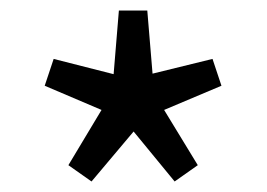

<svg xmlns="http://www.w3.org/2000/svg" viewBox="-20 -816 507 365"><path d="M154 -471 110 -502 173 -607 65 -653 82 -704 196 -675 206 -796H260L270 -676L384 -704L401 -653L292 -607L356 -502L312 -471L234 -566Z"/></svg>

Font: Noto Sans KR
Style: Regular
Weight: 400
Designer: Ryoko NISHIZUKA  (kana, bopomofo & ideographs); Paul D. Hunt (Latin, Greek & Cyrillic); Sandoll Communications , Soo-you
Foundry: Adobe
Version: Version 2.004-H2;hotconv 1.0.118;makeotfexe 2.5.65603